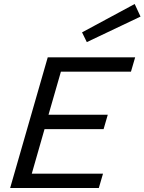

<svg xmlns="http://www.w3.org/2000/svg" viewBox="-20 -942 724 962"><path d="M391.1 -779.8 654.8 -921.9 684.1 -858.9 415 -731ZM219.2 -654.8H657.2L636.2 -583H285.2L223.1 -367.2H520L499 -294.9H203.1L139.2 -71.8H496.1L475.1 0H30.8Z"/></svg>

Font: IntelOne Mono
Style: Italic
Weight: 400
Italic angle: -16°
Designer: Fred Shallcrass
Foundry: Frere-Jones Type LLC
Version: Version 1.200;hotconv 1.1.0;makeotfexe 2.6.0;FJTRelease1.2